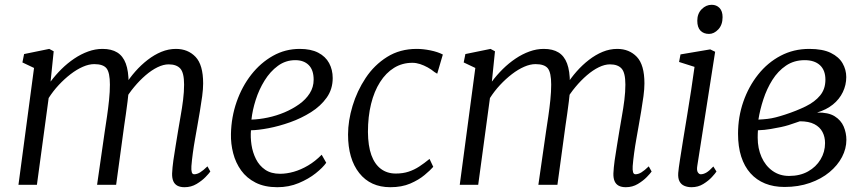

<svg xmlns="http://www.w3.org/2000/svg" viewBox="-20 -771 3614 801"><path d="M204 -557 191 -430.5Q211.5 -458 236.5 -482.8Q261.5 -507.5 289.8 -526.5Q318 -545.5 347.8 -556.2Q377.5 -567 407.5 -567Q445 -567 469 -552.2Q493 -537.5 504.8 -506Q516.5 -474.5 516.5 -424.5Q516.5 -420.5 516.2 -416.8Q516 -413 516 -409Q516 -405 515.5 -400.5L502 -416Q520.5 -445.5 544.5 -472.8Q568.5 -500 596 -521.2Q623.5 -542.5 653.2 -554.8Q683 -567 714 -567Q764 -567 795.8 -533.8Q827.5 -500.5 827.5 -423Q827.5 -400 823.5 -369.8Q819.5 -339.5 814 -307.5Q808.5 -275.5 803.5 -246.5Q799 -221 793.8 -191.5Q788.5 -162 784.5 -132.5Q780.5 -103 778.5 -78Q777.5 -61.5 780 -52.8Q782.5 -44 790 -44Q802 -44 814.8 -51.8Q827.5 -59.5 845.5 -77L857.5 -55.5Q852.5 -48 837.5 -32.5Q822.5 -17 800 -3.5Q777.5 10 750 10Q732 10 720.2 3.8Q708.5 -2.5 703 -15.2Q697.5 -28 698 -47.5Q699 -71 703.2 -101.5Q707.5 -132 713 -164.2Q718.5 -196.5 723 -225.5Q727.5 -253.5 733.5 -286.8Q739.5 -320 743.8 -354Q748 -388 748 -418Q748 -467.5 732.2 -485Q716.5 -502.5 683.5 -502.5Q662 -502.5 637.2 -490.5Q612.5 -478.5 587.5 -457Q562.5 -435.5 539.8 -408.2Q517 -381 499.5 -350.5L517 -398Q515.5 -374.5 512.2 -348Q509 -321.5 505.2 -295.5Q501.5 -269.5 498 -246L464.5 0H385L417 -222.5Q421.5 -251.5 426.5 -285.8Q431.5 -320 435 -354.2Q438.5 -388.5 438.5 -418Q438.5 -468 424.5 -485.8Q410.5 -503.5 373 -503.5Q351 -503.5 325.8 -492.5Q300.5 -481.5 274.8 -461.8Q249 -442 225.2 -416.5Q201.5 -391 183 -362L134 0H57L122 -487.5L73.5 -510.5L80.5 -545.5L185.5 -567Z M1341 -92Q1327 -72 1297.2 -48.2Q1267.5 -24.5 1226.2 -7.2Q1185 10 1137 10Q1084 10 1046.5 -9Q1009 -28 986 -60Q963 -92 952.8 -131.8Q942.5 -171.5 943.5 -212.5Q945 -282.5 967.2 -346.2Q989.5 -410 1028.2 -459.5Q1067 -509 1118.5 -538Q1170 -567 1230.5 -567Q1277 -567 1307.5 -551.2Q1338 -535.5 1353 -507.8Q1368 -480 1368 -445.5Q1368 -399 1343 -363.8Q1318 -328.5 1277.5 -303Q1237 -277.5 1190.5 -261Q1144 -244.5 1100.5 -236.2Q1057 -228 1027 -227.5Q1024.5 -198.5 1029.2 -166.8Q1034 -135 1047.8 -107.5Q1061.5 -80 1086.2 -63Q1111 -46 1148.5 -46Q1176 -46 1205.8 -54.5Q1235.5 -63 1265.2 -80.5Q1295 -98 1322 -125.5ZM1212 -520Q1171.5 -520 1139.2 -496.2Q1107 -472.5 1083.8 -435Q1060.5 -397.5 1046.8 -354.2Q1033 -311 1029 -272Q1061.5 -273 1097.2 -280.5Q1133 -288 1166.8 -302.2Q1200.5 -316.5 1228.2 -336.2Q1256 -356 1272.2 -381.8Q1288.5 -407.5 1288.5 -438.5Q1288.5 -479 1268 -499.5Q1247.5 -520 1212 -520Z M1608.5 10Q1525.5 10 1478.8 -49Q1432 -108 1432 -210Q1432 -267 1450.8 -329.2Q1469.5 -391.5 1505.5 -445.8Q1541.5 -500 1595 -533.5Q1648.5 -567 1718.5 -567Q1745 -567 1775.8 -560.8Q1806.5 -554.5 1827.5 -543.5L1804 -463.5L1792.5 -470.5Q1780 -481 1764.2 -489.8Q1748.5 -498.5 1732.2 -503.8Q1716 -509 1700.5 -509Q1658 -509 1624 -488Q1590 -467 1565.5 -428.5Q1541 -390 1528 -337.2Q1515 -284.5 1515 -220.5Q1515.5 -162.5 1529.2 -124.2Q1543 -86 1569 -66.5Q1595 -47 1631 -47Q1661 -47 1684.5 -54.8Q1708 -62.5 1729 -76.2Q1750 -90 1772 -108L1787.5 -75Q1775.5 -61 1751.2 -40.8Q1727 -20.5 1691.5 -5.2Q1656 10 1608.5 10Z M2045 -557 2032 -430.5Q2052.5 -458 2077.5 -482.8Q2102.5 -507.5 2130.8 -526.5Q2159 -545.5 2188.8 -556.2Q2218.5 -567 2248.5 -567Q2286 -567 2310 -552.2Q2334 -537.5 2345.8 -506Q2357.5 -474.5 2357.5 -424.5Q2357.5 -420.5 2357.2 -416.8Q2357 -413 2357 -409Q2357 -405 2356.5 -400.5L2343 -416Q2361.5 -445.5 2385.5 -472.8Q2409.5 -500 2437 -521.2Q2464.5 -542.5 2494.2 -554.8Q2524 -567 2555 -567Q2605 -567 2636.8 -533.8Q2668.5 -500.5 2668.5 -423Q2668.5 -400 2664.5 -369.8Q2660.5 -339.5 2655 -307.5Q2649.5 -275.5 2644.5 -246.5Q2640 -221 2634.8 -191.5Q2629.5 -162 2625.5 -132.5Q2621.5 -103 2619.5 -78Q2618.5 -61.5 2621 -52.8Q2623.5 -44 2631 -44Q2643 -44 2655.8 -51.8Q2668.5 -59.5 2686.5 -77L2698.5 -55.5Q2693.5 -48 2678.5 -32.5Q2663.5 -17 2641 -3.5Q2618.5 10 2591 10Q2573 10 2561.2 3.8Q2549.5 -2.5 2544 -15.2Q2538.5 -28 2539 -47.5Q2540 -71 2544.2 -101.5Q2548.5 -132 2554 -164.2Q2559.5 -196.5 2564 -225.5Q2568.5 -253.5 2574.5 -286.8Q2580.5 -320 2584.8 -354Q2589 -388 2589 -418Q2589 -467.5 2573.2 -485Q2557.5 -502.5 2524.5 -502.5Q2503 -502.5 2478.2 -490.5Q2453.5 -478.5 2428.5 -457Q2403.5 -435.5 2380.8 -408.2Q2358 -381 2340.5 -350.5L2358 -398Q2356.5 -374.5 2353.2 -348Q2350 -321.5 2346.2 -295.5Q2342.5 -269.5 2339 -246L2305.5 0H2226L2258 -222.5Q2262.5 -251.5 2267.5 -285.8Q2272.5 -320 2276 -354.2Q2279.5 -388.5 2279.5 -418Q2279.5 -468 2265.5 -485.8Q2251.5 -503.5 2214 -503.5Q2192 -503.5 2166.8 -492.5Q2141.5 -481.5 2115.8 -461.8Q2090 -442 2066.2 -416.5Q2042.5 -391 2024 -362L1975 0H1898L1963 -487.5L1914.5 -510.5L1921.5 -545.5L2026.5 -567Z M2865 10Q2848 10 2834.8 4.2Q2821.5 -1.5 2814.8 -14.5Q2808 -27.5 2809.5 -49.5Q2811 -68 2816.8 -104.8Q2822.5 -141.5 2830.2 -189.5Q2838 -237.5 2846.8 -290.5Q2855.5 -343.5 2863.5 -395.5Q2871.5 -447.5 2877.5 -492L2813 -512.5L2819 -544L2943 -565L2963.5 -555L2889 -79Q2886 -60.5 2891.2 -52.2Q2896.5 -44 2903.5 -44Q2914.5 -44 2926.8 -51Q2939 -58 2956 -76.5L2969 -55.5Q2964.5 -48 2950.2 -32.5Q2936 -17 2914.2 -3.5Q2892.5 10 2865 10ZM2938 -629.5Q2915.5 -629.5 2902.2 -643.2Q2889 -657 2889 -684.5Q2889 -714 2907.2 -732.5Q2925.5 -751 2949 -751Q2969 -751 2981.8 -737.8Q2994.5 -724.5 2994.5 -699.5Q2994.5 -667.5 2976.8 -648.5Q2959 -629.5 2938 -629.5Z M3253 9Q3207.5 9 3171.8 -5.5Q3136 -20 3110.8 -48.2Q3085.5 -76.5 3072.2 -117.8Q3059 -159 3059 -213Q3059 -283 3081 -346.5Q3103 -410 3142.8 -460Q3182.5 -510 3236.8 -538.5Q3291 -567 3356 -567Q3412.5 -567 3446.2 -550.2Q3480 -533.5 3495.2 -506.8Q3510.5 -480 3510.5 -449.5Q3510.5 -416.5 3496.2 -386.8Q3482 -357 3454.8 -335Q3427.5 -313 3388.5 -301.5Q3435.5 -302.5 3462 -286Q3488.5 -269.5 3499.8 -243Q3511 -216.5 3511 -187.5Q3511 -151 3492.8 -116Q3474.5 -81 3440.5 -52.8Q3406.5 -24.5 3358.8 -7.8Q3311 9 3253 9ZM3272 -37Q3317.5 -37 3351 -55.8Q3384.5 -74.5 3403.2 -105.8Q3422 -137 3422 -174Q3422 -200 3411.2 -220.5Q3400.5 -241 3377.5 -253Q3354.5 -265 3317 -265Q3310 -263 3297.8 -258.5Q3285.5 -254 3270.2 -249.2Q3255 -244.5 3238.5 -241Q3219.5 -237 3195 -232.8Q3170.5 -228.5 3142 -227.5Q3141.5 -219.5 3141.2 -211.8Q3141 -204 3141 -196.5Q3141 -152 3157 -115.8Q3173 -79.5 3202.8 -58.2Q3232.5 -37 3272 -37ZM3144 -272Q3164.5 -273 3181.8 -275Q3199 -277 3216.5 -281.5Q3234 -286 3255.5 -293Q3303 -308.5 3341.2 -327.2Q3379.5 -346 3401.5 -372.8Q3423.5 -399.5 3423.5 -438.5Q3423.5 -478 3400.8 -499Q3378 -520 3337 -520Q3292.5 -520 3259 -497.2Q3225.5 -474.5 3202.2 -437.5Q3179 -400.5 3164.8 -357Q3150.5 -313.5 3144 -272Z"/></svg>

Font: Merriweather 20pt Light
Style: Italic
Weight: 300
Italic angle: -7.8°
Version: Version 2.101